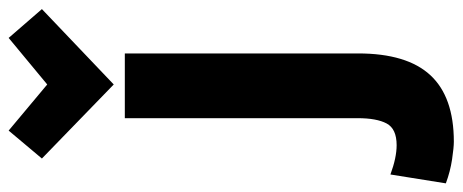

<svg xmlns="http://www.w3.org/2000/svg" viewBox="-412 -516 1044 433"><g transform="rotate(-90 109.5 -299.0)"><path d="M7 203Q108 203 157 150Q206 97 206 -13V-539H60V-14Q60 29 48 51.5Q36 74 -1 74Q-29 74 -67 60L-87 185Q-60 195 -33 199Q-6 203 7 203ZM32 -801 -31 -726 136 -564 306 -726 241 -801 136 -714Z"/></g></svg>

Font: Repo Bold
Style: Bold
Weight: 700
Designer: Stefan Peev
Foundry: Context Ltd
Version: Version 1.502